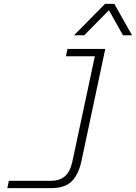

<svg xmlns="http://www.w3.org/2000/svg" viewBox="-20 -798 705 996"><path d="M244 178H18L26 140H244Q288 140 315.5 117.5Q343 95 355 42L472 -506H322L330 -544H526L402 40Q387 108 351.5 143Q316 178 244 178ZM525 -778H573L665 -615H618L545 -745L417 -615H364Z"/></svg>

Font: Azeret Mono Thin
Style: Italic
Weight: 100
Italic angle: -12°
Designer: Martin Vácha
Foundry: Displaay
Version: Version 1.000; Glyphs 3.0.3, build 3074